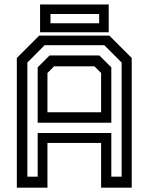

<svg xmlns="http://www.w3.org/2000/svg" viewBox="-20 -864 684 884"><path d="M57.5 0V-597L160.5 -700H483.5L586.5 -597V0H445.5V-206H198.5V0ZM106 -50.5H153.5V-251.5H492.5V-50.5H540V-576L460 -656H185.5L106 -576ZM198.5 -347H445.5V-528L415 -558.5H229L198.5 -528ZM153.5 -299V-554L208 -608.5H437.5L492.5 -554V-299ZM164.5 -715.5V-843.5H480.5V-715.5ZM212.5 -757H436.5V-799.5H212.5Z"/></svg>

Font: Tourney Medium
Style: Regular
Weight: 500
Designer: Tyler Finck
Foundry: Etcetera Type Co
Version: Version 1.015